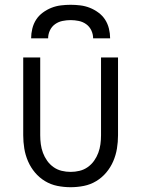

<svg xmlns="http://www.w3.org/2000/svg" viewBox="-20 -770 590 802"><path d="M275 12Q247 12 219.5 6.5Q192 1 168 -13.5Q144 -28 126 -49.5Q108 -71 97 -96.5Q86 -122 81.5 -149.5Q77 -177 77 -205V-530H148V-205Q148 -186 150.5 -167.5Q153 -149 159.5 -131.5Q166 -114 177 -98.5Q188 -83 203.5 -72Q219 -61 237.5 -56.5Q256 -52 275 -52Q294 -52 312.5 -56.5Q331 -61 346.5 -72Q362 -83 373 -98.5Q384 -114 390.5 -131.5Q397 -149 399.5 -167.5Q402 -186 402 -205V-530H473V-205Q473 -177 468.5 -149.5Q464 -122 453 -96.5Q442 -71 424 -49.5Q406 -28 382 -13.5Q358 1 330.5 6.5Q303 12 275 12ZM110 -610Q110 -630 115 -650.5Q120 -671 131 -688Q142 -705 159 -717.5Q176 -730 195 -737.5Q214 -745 234.5 -747.5Q255 -750 275 -750Q295 -750 315.5 -747.5Q336 -745 355 -737.5Q374 -730 391 -717.5Q408 -705 419 -688Q430 -671 435 -650.5Q440 -630 440 -610H369Q369 -627 361.5 -643Q354 -659 340 -669Q326 -679 309 -682.5Q292 -686 275 -686Q258 -686 241 -682.5Q224 -679 210 -669Q196 -659 188.5 -643Q181 -627 181 -610Z"/></svg>

Font: Lode Term
Style: Regular
Weight: 400
Monospace: yes
Designer: Belleve Invis
Foundry: Belleve Invis
Version: Version 29.2.0